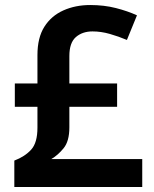

<svg xmlns="http://www.w3.org/2000/svg" viewBox="-20 -744 612 764"><path d="M339 -724Q394 -724 441 -712Q488 -700 525 -683L485 -585Q452 -599 417 -609Q382 -619 348 -619Q308 -619 282 -596.5Q256 -574 256 -521V-412H446V-319H256V-237Q256 -182 233 -154Q210 -126 184 -111H546V0H37V-105Q79 -121 104 -148.5Q129 -176 129 -236V-319H39V-412H129V-525Q129 -594 156.5 -637.5Q184 -681 232 -702.5Q280 -724 339 -724Z"/></svg>

Font: Noto Sans Adlam Unjoined SemiBold
Style: Regular
Weight: 600
Version: Version 3.001